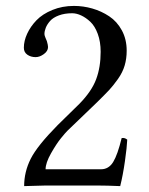

<svg xmlns="http://www.w3.org/2000/svg" viewBox="-20 -630 505 652"><path d="M61 -467.8Q61 -491.2 72.3 -515.6Q83.5 -540 104 -561.3Q124.5 -582.5 158 -596.2Q191.4 -609.9 231 -609.9Q262.7 -609.9 293.5 -601.1Q324.2 -592.3 350.8 -574.7Q377.4 -557.1 393.8 -526.9Q410.2 -496.6 410.2 -458Q410.2 -430.7 403.3 -407.5Q396.5 -384.3 380.6 -361.8Q364.7 -339.4 350.6 -324.2Q336.4 -309.1 310.1 -283.2L209 -186Q202.1 -179.2 187 -160.6Q171.9 -142.1 153.3 -109.4Q134.8 -76.7 134.8 -55.2H323.2Q349.1 -55.2 364.3 -79.8Q379.4 -104.5 393.1 -161.1Q403.3 -163.1 412.1 -155.8Q411.1 -130.9 404.3 -83Q397.5 -35.2 388.2 2Q342.3 0 310.1 0H134.8L62 2Q62 -46.4 84.2 -90.6Q106.4 -134.8 175.8 -205.1L250 -277.8Q291.5 -320.3 306.6 -361.1Q321.8 -401.9 321.8 -454.1Q321.8 -488.3 312 -514.9Q302.2 -541.5 286.9 -555.9Q271.5 -570.3 255.6 -577.6Q239.7 -585 225.1 -585Q199.2 -585 179.7 -577.6Q160.2 -570.3 150.1 -558.8Q140.1 -547.4 135.5 -535.9Q130.9 -524.4 130.9 -514.2Q130.9 -509.8 134.8 -500.7Q138.7 -491.7 139.2 -490.2Q143.1 -476.6 143.1 -470.2Q143.1 -456.5 128.9 -446.3Q114.7 -436 101.1 -436Q84.5 -436 72.8 -444.3Q61 -452.6 61 -467.8Z"/></svg>

Font: Linux Libertine Display G
Style: Regular
Weight: 400
Designer: Philipp H. Poll
Foundry: Philipp H. Poll
Version: Version 5.0.9